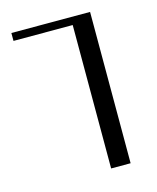

<svg xmlns="http://www.w3.org/2000/svg" viewBox="-93 -646 581 711"><g transform="rotate(-15 197.5 -290.0)"><path d="M319.8 -580.1V0H245.1V-549.8H18.1V-580.1Z"/></g></svg>

Font: SimahzazaarabicW05-Light
Style: Regular
Weight: 300
Designer: Ahmed zaza
Foundry: Ahmed zaza
Version: Version 1.001